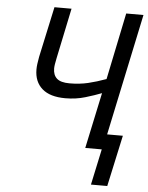

<svg xmlns="http://www.w3.org/2000/svg" viewBox="-60 -762 766 997"><g transform="rotate(5 323.5 -263.5)"><path d="M452 187 492 0H406L468 -291Q432 -277 383.5 -262.5Q335 -248 280 -248Q200 -248 159 -284Q118 -320 118 -384Q118 -397 120 -412.5Q122 -428 126 -450L183 -714H272L217 -451Q213 -432 211 -419Q209 -406 209 -397Q209 -363 229 -345Q249 -327 295 -327Q347 -327 391.5 -337.5Q436 -348 485 -366L557 -714H647L513 -80H595L537 187Z"/></g></svg>

Font: Noto Sans
Style: Italic
Weight: 400
Italic angle: -12°
Designer: Monotype Design Team
Foundry: Monotype Imaging Inc.
Version: Version 2.013; ttfautohint (v1.8.4.7-5d5b)